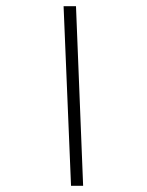

<svg xmlns="http://www.w3.org/2000/svg" viewBox="-20 -599 473 619"><path d="M185 -579H225L248 0H209Z"/></svg>

Font: Noto Sans Syriac ExtraLight
Style: Regular
Weight: 250
Version: Version 3.000